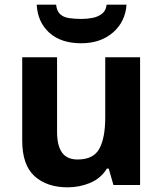

<svg xmlns="http://www.w3.org/2000/svg" viewBox="-20 -791 697 821"><path d="M579 -546V0H465L445 -70H437Q411 -28 365.5 -9Q320 10 269 10Q181 10 128 -37.5Q75 -85 75 -190V-546H224V-227Q224 -169 245 -139Q266 -109 312 -109Q380 -109 405 -155.5Q430 -202 430 -289V-546ZM521 -771Q516 -698 463 -652Q410 -606 327 -606Q241 -606 191 -651Q141 -696 137 -771H220Q223 -743 237.5 -730Q252 -717 276 -713.5Q300 -710 328 -710Q352 -710 375.5 -714.5Q399 -719 416 -732Q433 -745 436 -771Z"/></svg>

Font: Noto Sans Duployan
Style: Bold
Weight: 700
Designer: David Corbett
Foundry: David Corbett
Version: Version 3.001